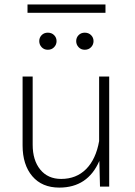

<svg xmlns="http://www.w3.org/2000/svg" viewBox="-20 -831 603 855"><path d="M449.7 -811V-773.9H102.5V-811ZM154.8 -647.9Q154.8 -663.6 165.5 -674.6Q176.3 -685.5 192.9 -685.5Q210 -685.5 220.9 -674.6Q231.9 -663.6 231.9 -647.9Q231.9 -632.3 220.9 -620.8Q210 -609.4 192.9 -609.4Q176.3 -609.4 165.5 -620.8Q154.8 -632.3 154.8 -647.9ZM319.3 -647.9Q319.3 -663.6 330.1 -674.6Q340.8 -685.5 357.4 -685.5Q374.5 -685.5 385.5 -674.6Q396.5 -663.6 396.5 -647.9Q396.5 -632.3 385.5 -620.8Q374.5 -609.4 357.4 -609.4Q340.8 -609.4 330.1 -620.8Q319.3 -632.3 319.3 -647.9ZM80.6 -183.6V-490.2H125.5V-186.5Q125.5 -117.2 159.4 -75.7Q193.4 -34.2 252.4 -34.2Q319.8 -34.2 363.5 -78.1Q407.2 -122.1 421.4 -202.6V-490.2H466.3V0H425.3L422.4 -114.3Q370.6 4.4 244.1 4.4Q167 4.4 123.8 -46.4Q80.6 -97.2 80.6 -183.6Z"/></svg>

Font: Estedad-FD ExtraLight
Style: Regular
Weight: 200
Designer: Amin Abedi
Version: Version 7.3